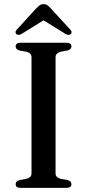

<svg xmlns="http://www.w3.org/2000/svg" viewBox="-20 -906 420 926"><path d="M248 -70Q248 -59.5 254.5 -53Q261 -46.5 272.5 -43.5L306 -37.5Q324.5 -32.5 324.5 -18Q324.5 -9.5 318.8 -4.8Q313 0 300.5 0H79Q67 0 61.2 -4.8Q55.5 -9.5 55.5 -18Q55.5 -32.5 74 -37.5L107 -43.5Q119 -46.5 125.5 -53Q132 -59.5 132 -70V-630Q132 -640.5 125.5 -647Q119 -653.5 107 -656.5L74 -662.5Q55.5 -667.5 55.5 -682.5Q55.5 -690.5 61.2 -695.2Q67 -700 79 -700H300.5Q313 -700 318.8 -695.2Q324.5 -690.5 324.5 -682.5Q324.5 -667.5 306 -662.5L272.5 -656.5Q261 -653.5 254.5 -647Q248 -640.5 248 -630ZM210 -820.5H170L294 -743.5Q311 -733.5 320.5 -741Q325 -744 325.2 -750.2Q325.5 -756.5 319 -763L225.5 -865Q216.5 -875 209 -880.5Q201.5 -886 190.5 -886Q179 -886 171.2 -880.5Q163.5 -875 154 -865L61 -763Q54.5 -756.5 55 -750.2Q55.5 -744 59.5 -741Q69 -733.5 86 -743.5Z"/></svg>

Font: Fraunces 17pt
Style: Regular
Weight: 400
Version: Version 1.000;[b76b70a41]